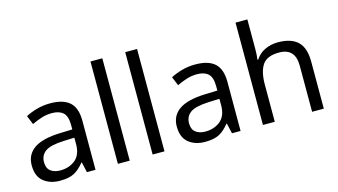

<svg xmlns="http://www.w3.org/2000/svg" viewBox="-86 -1063 2427 1377"><g transform="rotate(-15 1128.0 -375.0)"><path d="M288 -545Q386 -545 433 -502Q480 -459 480 -365V0H416L399 -76H395Q360 -32 321.5 -11Q283 10 215 10Q142 10 94 -28.5Q46 -67 46 -149Q46 -229 109 -272.5Q172 -316 303 -320L394 -323V-355Q394 -422 365 -448Q336 -474 283 -474Q241 -474 203 -461.5Q165 -449 132 -433L105 -499Q140 -518 188 -531.5Q236 -545 288 -545ZM314 -259Q214 -255 175.5 -227Q137 -199 137 -148Q137 -103 164.5 -82Q192 -61 235 -61Q303 -61 348 -98.5Q393 -136 393 -214V-262Z M734 0H646V-760H734Z M992 0H904V-760H992Z M1365 -545Q1463 -545 1510 -502Q1557 -459 1557 -365V0H1493L1476 -76H1472Q1437 -32 1398.5 -11Q1360 10 1292 10Q1219 10 1171 -28.5Q1123 -67 1123 -149Q1123 -229 1186 -272.5Q1249 -316 1380 -320L1471 -323V-355Q1471 -422 1442 -448Q1413 -474 1360 -474Q1318 -474 1280 -461.5Q1242 -449 1209 -433L1182 -499Q1217 -518 1265 -531.5Q1313 -545 1365 -545ZM1391 -259Q1291 -255 1252.5 -227Q1214 -199 1214 -148Q1214 -103 1241.5 -82Q1269 -61 1312 -61Q1380 -61 1425 -98.5Q1470 -136 1470 -214V-262Z M1811 -537Q1811 -497 1806 -462H1812Q1838 -503 1882.5 -524Q1927 -545 1979 -545Q2077 -545 2126 -498.5Q2175 -452 2175 -349V0H2088V-343Q2088 -472 1968 -472Q1878 -472 1844.5 -421.5Q1811 -371 1811 -277V0H1723V-760H1811Z"/></g></svg>

Font: Noto Sans Kaithi
Style: Regular
Weight: 400
Designer: Monotype Design Team
Foundry: Monotype Imaging Inc.
Version: Version 2.005; ttfautohint (v1.8.4.7-5d5b)